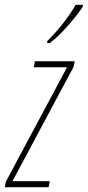

<svg xmlns="http://www.w3.org/2000/svg" viewBox="-52 -782 366 802"><path d="M-32 0 -27 -24 228 -501H89L94 -526H260L255 -502L0 -25H156L151 0ZM146 -602H156Q191 -628 232 -675Q273 -722 294 -754V-762H264Q247 -731 214.5 -688.5Q182 -646 145 -610Z"/></svg>

Font: Noto Sans Display Condensed Thin
Style: Italic
Weight: 250
Width: 3
Italic angle: -12°
Designer: Monotype Design Team
Foundry: Monotype Imaging Inc.
Version: Version 1.900